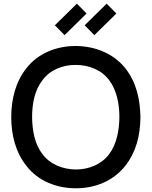

<svg xmlns="http://www.w3.org/2000/svg" viewBox="-20 -1018 833 1054"><path d="M334.4 -825 281.2 -879.2 402.1 -997.9 455.2 -943.8ZM497.9 -825 444.8 -879.2 565.6 -997.9 618.8 -943.8ZM395.8 15.6C502.1 15.6 601 -24 666.7 -106.3C727.1 -182.3 750 -274 751 -375C749 -472.9 729.2 -566.7 666.7 -644.8C602.1 -725 502.1 -764.6 395.8 -765.6C290.6 -765.6 189.6 -726 126 -644.8C65.6 -569.8 41.7 -472.9 41.7 -375C41.7 -277.1 65.6 -181.2 126 -106.3C188.5 -25 289.6 15.6 395.8 15.6ZM395.8 -87.5C325 -88.5 254.2 -115.6 213.5 -171.9C169.8 -227.1 157.3 -302.1 156.2 -375C156.2 -447.9 169.8 -522.9 213.5 -578.1C254.2 -634.4 325 -662.5 395.8 -661.5C467.7 -661.5 537.5 -634.4 579.2 -578.1C620.8 -522.9 635.4 -447.9 635.4 -375C634.4 -302.1 620.8 -227.1 579.2 -171.9C537.5 -115.6 467.7 -87.5 395.8 -87.5Z"/></svg>

Font: Manrope Semibold
Style: Regular
Weight: 600
Width: 4
Designer: Michael Sharanda
Foundry: Michael Sharanda
Version: Version 2.000;PS 002.000;hotconv 1.0.88;makeotf.lib2.5.64775